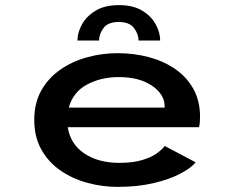

<svg xmlns="http://www.w3.org/2000/svg" viewBox="-20 -720 915 751"><path d="M440.5 11Q379.5 11 321.2 -5Q263 -21 216.2 -53.2Q169.5 -85.5 141.8 -135Q114 -184.5 114 -251Q114 -317 141.5 -366Q169 -415 215.8 -447.5Q262.5 -480 320.8 -496Q379 -512 440.5 -512Q503.5 -512 561.2 -496.8Q619 -481.5 664.2 -450.8Q709.5 -420 736 -373Q762.5 -326 762.5 -262.5Q762.5 -239 758.5 -222.5H245Q255 -157 309.5 -120Q364 -83 447 -83Q499.5 -83 535.5 -93.8Q571.5 -104.5 593 -120Q614.5 -135.5 624.5 -149L745.5 -85Q726.5 -62 683.5 -39.8Q640.5 -17.5 578.5 -3.2Q516.5 11 440.5 11ZM444 -418.5Q375.5 -418.5 320.8 -389.5Q266 -360.5 249 -299H624V-303.5Q624 -351 574.5 -384.8Q525 -418.5 444 -418.5ZM445.5 -700Q501 -700 536.5 -678.2Q572 -656.5 589.2 -624.5Q606.5 -592.5 606.5 -561.5H522Q522 -586.5 504.2 -610.2Q486.5 -634 444.5 -634Q402 -634 384.8 -610.2Q367.5 -586.5 367.5 -561.5H283Q283 -592.5 300.5 -624.5Q318 -656.5 354 -678.2Q390 -700 445.5 -700Z"/></svg>

Font: Trispace SemiExpanded Medium
Style: Regular
Weight: 500
Width: 6
Designer: Tyler Finck
Foundry: Etcetera Type Company
Version: Version 1.210; ttfautohint (v1.8.3)